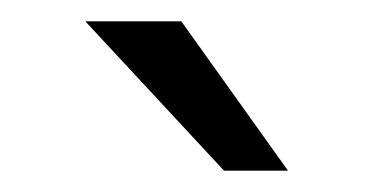

<svg xmlns="http://www.w3.org/2000/svg" viewBox="-20 -720 350 180"><path d="M60 -700H150L250 -560H190Z"/></svg>

Font: Epunda Sans Light
Style: Regular
Weight: 300
Designer: Simon Atzbach
Foundry: typofactur
Version: Version 2.204; ttfautohint (v1.8.4.7-5d5b)